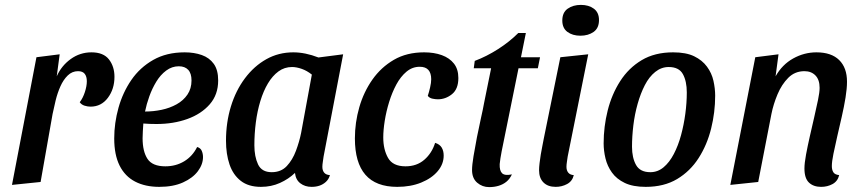

<svg xmlns="http://www.w3.org/2000/svg" viewBox="-20 -744 3525 785"><path d="M29 12 129 -510 224 -522 212 -432Q231 -475 269 -502.5Q307 -530 354 -530Q403 -530 425.5 -501Q448 -472 448 -430Q448 -380 421 -344Q394 -308 350 -308Q338 -308 325.5 -312Q313 -316 306 -326Q319 -343 327 -367.5Q335 -392 335 -412Q335 -431 326.5 -442Q318 -453 299 -453Q275 -453 257 -435.5Q239 -418 227 -391Q215 -364 207.5 -333.5Q200 -303 195 -278L146 0Z M631 20Q574 20 532.5 -1.5Q491 -23 469 -67Q447 -111 447 -178Q447 -241 464.5 -303.5Q482 -366 517 -417Q552 -468 606.5 -499Q661 -530 735 -530Q774 -530 805 -519Q836 -508 854 -483Q872 -458 872 -415Q872 -357 837.5 -317.5Q803 -278 746 -257.5Q689 -237 620 -237Q607 -237 591.5 -237.5Q576 -238 566 -239Q565 -223 564 -207.5Q563 -192 563 -179Q563 -125 583 -94.5Q603 -64 656 -64Q699 -64 733 -84.5Q767 -105 786 -143Q800 -139 805 -127Q810 -115 810 -102Q810 -72 789 -44Q768 -16 728 2Q688 20 631 20ZM573 -288Q607 -288 640.5 -295Q674 -302 702 -317.5Q730 -333 746.5 -357.5Q763 -382 763 -415Q763 -444 749.5 -458.5Q736 -473 711 -473Q683 -473 659.5 -455.5Q636 -438 619 -410Q602 -382 590.5 -350Q579 -318 573 -288Z M1047 20Q996 20 964.5 -4.5Q933 -29 918.5 -71.5Q904 -114 904 -169Q904 -243 924 -308.5Q944 -374 981.5 -424Q1019 -474 1069 -502Q1119 -530 1179 -530Q1228 -530 1282 -509L1383 -522L1303 -104Q1302 -95 1300 -83Q1298 -71 1298 -62Q1298 -47 1305.5 -38Q1313 -29 1329 -28Q1324 -11 1312.5 -0.5Q1301 10 1286.5 15Q1272 20 1254 20Q1227 20 1208 5.5Q1189 -9 1186 -37Q1160 -12 1124.5 4Q1089 20 1047 20ZM1091 -40Q1129 -40 1152.5 -65Q1176 -90 1190 -127.5Q1204 -165 1211 -200L1255 -439Q1235 -455 1213.5 -462.5Q1192 -470 1174 -470Q1143 -470 1118.5 -452Q1094 -434 1075.5 -403Q1057 -372 1044.5 -331Q1032 -290 1026 -243.5Q1020 -197 1020 -150Q1020 -104 1035 -72Q1050 -40 1091 -40Z M1604 20Q1517 20 1474 -29.5Q1431 -79 1431 -178Q1431 -243 1449 -305.5Q1467 -368 1502.5 -418.5Q1538 -469 1590.5 -499.5Q1643 -530 1714 -530Q1755 -530 1786.5 -518.5Q1818 -507 1836 -484Q1854 -461 1854 -425Q1854 -380 1828 -359Q1802 -338 1770 -338Q1761 -338 1748.5 -340.5Q1736 -343 1729 -352Q1734 -367 1738.5 -386.5Q1743 -406 1743 -420Q1743 -445 1731.5 -458Q1720 -471 1696 -471Q1666 -471 1642 -451Q1618 -431 1600.5 -398.5Q1583 -366 1571 -327Q1559 -288 1553 -250Q1547 -212 1547 -182Q1547 -133 1566.5 -98.5Q1586 -64 1638 -64Q1684 -64 1715 -91Q1746 -118 1759 -160Q1778 -154 1786 -140.5Q1794 -127 1794 -108Q1794 -73 1769.5 -44Q1745 -15 1702 2.5Q1659 20 1604 20Z M1980 21Q1952 21 1931 3Q1910 -15 1910 -49Q1910 -69 1916 -105.5Q1922 -142 1930 -183Q1938 -224 1946.5 -261.5Q1955 -299 1959 -322L1988 -465H1917L1921 -495Q1969 -513 2016 -543Q2063 -573 2099 -609H2130L2110 -510H2188L2179 -465H2100L2031 -125Q2028 -109 2026 -96.5Q2024 -84 2023 -73Q2022 -46 2033 -35.5Q2044 -25 2073 -31Q2064 -12 2050.5 -1Q2037 10 2019 15.5Q2001 21 1980 21Z M2252 20Q2220 20 2202 2Q2184 -16 2184 -48Q2184 -60 2186 -77Q2188 -94 2191 -112.5Q2194 -131 2197.5 -147.5Q2201 -164 2203 -176L2271 -510L2385 -522L2301 -104Q2300 -96 2298 -83.5Q2296 -71 2296 -62Q2296 -47 2303.5 -38Q2311 -29 2326 -28Q2320 -3 2298.5 8.5Q2277 20 2252 20ZM2353 -598Q2321 -598 2300 -613.5Q2279 -629 2279 -660Q2279 -693 2301 -708.5Q2323 -724 2355 -724Q2387 -724 2408 -708.5Q2429 -693 2429 -662Q2429 -629 2407 -613.5Q2385 -598 2353 -598Z M2620 20Q2568 20 2534.5 4Q2501 -12 2482 -38.5Q2463 -65 2455.5 -96.5Q2448 -128 2448 -158Q2448 -226 2464.5 -292Q2481 -358 2515.5 -412Q2550 -466 2603.5 -498Q2657 -530 2732 -530Q2785 -530 2818 -514Q2851 -498 2870.5 -471.5Q2890 -445 2897 -413.5Q2904 -382 2904 -353Q2904 -285 2887.5 -218.5Q2871 -152 2836.5 -98Q2802 -44 2748.5 -12Q2695 20 2620 20ZM2639 -40Q2669 -40 2693 -60Q2717 -80 2735 -114.5Q2753 -149 2764.5 -191.5Q2776 -234 2782 -279Q2788 -324 2788 -366Q2788 -412 2772 -441Q2756 -470 2714 -470Q2684 -470 2659 -450Q2634 -430 2616.5 -396Q2599 -362 2587 -319.5Q2575 -277 2569.5 -231.5Q2564 -186 2564 -144Q2564 -99 2580.5 -69.5Q2597 -40 2639 -40Z M3337 20Q3306 20 3287.5 2.5Q3269 -15 3269 -55Q3269 -77 3275.5 -112Q3282 -147 3291 -186.5Q3300 -226 3309 -265Q3318 -304 3324.5 -335.5Q3331 -367 3331 -385Q3331 -418 3314 -435.5Q3297 -453 3269 -453Q3230 -453 3203 -426Q3176 -399 3159 -358.5Q3142 -318 3134 -278L3080 0L2966 12L3068 -510L3163 -522L3151 -432Q3178 -480 3223 -505Q3268 -530 3318 -530Q3379 -530 3411 -498.5Q3443 -467 3443 -410Q3443 -382 3437 -345Q3431 -308 3421.5 -266.5Q3412 -225 3403 -186Q3394 -147 3387.5 -115Q3381 -83 3381 -65Q3381 -50 3387 -40Q3393 -30 3411 -28Q3405 -3 3384 8.5Q3363 20 3337 20Z"/></svg>

Font: Sansita Swashed Light
Style: Regular
Weight: 400
Version: Version 1.003